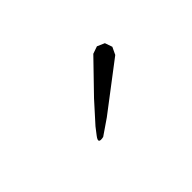

<svg xmlns="http://www.w3.org/2000/svg" viewBox="-25 -935 550 550"><g transform="rotate(-45 250.0 -660.0)"><path d="M372.1 -704.1 228.5 -594.7 181.6 -562.5Q154.3 -556.6 170.9 -578.1L187.5 -599.6L241.2 -659.2L330.1 -751L352.5 -758.8L375 -749L382.8 -726.6Z"/></g></svg>

Font: B2 Hana
Style: Regular
Weight: 500
Version: 2020-08-05; (max)